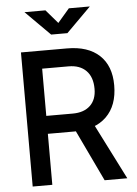

<svg xmlns="http://www.w3.org/2000/svg" viewBox="-60 -943 705 989"><g transform="rotate(-5 293.0 -449.0)"><path d="M163.1 -263.7V-356.4H306.6Q364.7 -356.4 397.2 -387.2Q429.7 -418 429.7 -473.6Q429.7 -534.7 397.2 -567.6Q364.7 -600.6 306.6 -600.6H165L153.3 -693.4H306.6Q414.6 -693.4 473.4 -638.7Q532.2 -584 532.2 -483.4Q532.2 -378.9 473.4 -321.3Q414.6 -263.7 306.6 -263.7ZM68.4 0V-693.4H169.9V0ZM440.4 0 285.2 -326.2H392.6L557.6 0ZM231.4 -771.5 104.5 -898.4H212.9L278.3 -822.3H268.6L334 -898.4H442.4L315.4 -771.5Z"/></g></svg>

Font: Cascadia Mono
Style: Regular
Weight: 400
Monospace: yes
Designer: Aaron Bell
Foundry: Saja Typeworks
Version: Version 2404.023